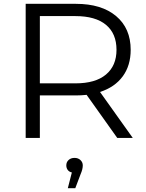

<svg xmlns="http://www.w3.org/2000/svg" viewBox="-20 -720 763 1002"><path d="M592 0 432 -225Q405 -222 376 -222H188V0H114V-700H376Q510 -700 586 -636Q662 -572 662 -460Q662 -378 620.5 -321.5Q579 -265 502 -240L673 0ZM588 -460Q588 -545 533 -590.5Q478 -636 374 -636H188V-285H374Q478 -285 533 -331Q588 -377 588 -460ZM412 143Q412 163 401 188L373 262H334L355 180Q341 177 333.5 167Q326 157 326 143Q326 126 338 115Q350 104 369 104Q388 104 400 115.5Q412 127 412 143Z"/></svg>

Font: Montserrat-Regular
Style: Regular
Weight: 400
Version: Version 7.200